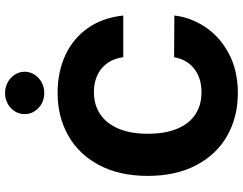

<svg xmlns="http://www.w3.org/2000/svg" viewBox="-122 -847 978 774"><g transform="rotate(-90 367.0 -460.0)"><path d="M382.8 -570.3Q330.6 -570.3 293 -544.7Q255.4 -519 235.1 -470.5Q214.8 -421.9 214.8 -353.5Q214.8 -283.2 235.1 -234.6Q255.4 -186 293 -161.4Q330.6 -136.7 381.8 -136.7Q439 -136.7 476.6 -166Q514.2 -195.3 523.4 -247.1L691.4 -246.1Q684.1 -180.7 645.5 -122.1Q606.9 -63.5 538.6 -26.9Q470.2 9.8 378.9 9.8Q282.2 9.8 206.5 -33.2Q130.9 -76.2 87.9 -158.2Q44.9 -240.2 44.9 -353.5Q44.9 -467.3 88.4 -549.3Q131.8 -631.3 207.8 -674.1Q283.7 -716.8 378.9 -716.8Q464.4 -716.8 531.7 -685.5Q599.1 -654.3 640.9 -594.7Q682.6 -535.2 691.4 -452.1H523.4Q516.1 -506.8 478.8 -538.6Q441.4 -570.3 382.8 -570.3ZM293.9 -849.6Q293.9 -871.1 305.4 -889.4Q316.9 -907.7 336.4 -918.2Q356 -928.7 378.9 -928.7Q401.9 -928.7 421.6 -918.2Q441.4 -907.7 453.1 -889.4Q464.8 -871.1 464.8 -849.6Q464.8 -828.1 453.1 -809.8Q441.4 -791.5 421.6 -781Q401.9 -770.5 378.9 -770.5Q356 -770.5 336.4 -781Q316.9 -791.5 305.4 -809.8Q293.9 -828.1 293.9 -849.6Z"/></g></svg>

Font: Pretendard ExtraBold
Style: Regular
Weight: 800
Designer: Base glyphs from Inter by Rasmus Andersson; Hangeul glyphs from Noto Sans CJK(Source Han Sans) by Jang Soo-young and Kan
Foundry: Kil Hyung-jin
Version: Version 1.309